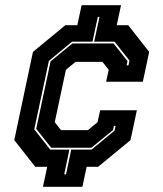

<svg xmlns="http://www.w3.org/2000/svg" viewBox="-20 -720 629 740"><path d="M145.5 0 162 -77H116L35 -180L107 -520L232 -623H278L294.5 -700H446.5L430 -623H474L555 -520L530.5 -405H389L399 -451L375 -481.5H271L234 -451L191 -249L215 -218.5H319L356 -249L366 -295H507.5L483 -180L358 -77H314L297.5 0ZM227.5 -48H234.5L254.5 -143.5H333L421.5 -216.5L425.5 -235H419L415.5 -218.5L332 -150.5H177.5L119.5 -223.5L175 -483.5L259 -552.5H417.5L471.5 -484.5L468 -468H475L479 -486.5L421.5 -559.5H343L363.5 -655H357L336.5 -559.5H258L168.5 -485.5L112 -221.5L173.5 -143.5H247.5Z"/></svg>

Font: Tourney Expanded ExtraBold
Style: Italic
Weight: 800
Width: 7
Italic angle: -12°
Designer: Tyler Finck
Foundry: Etcetera Type Co
Version: Version 1.010; ttfautohint (v1.8.3)